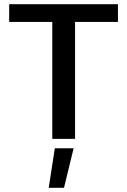

<svg xmlns="http://www.w3.org/2000/svg" viewBox="-20 -664 608 918"><path d="M230 0V-559.1H23.9V-644H543.9V-559.1H338.9V0ZM212.9 233.9 242.2 44.9H332L286.1 233.9Z"/></svg>

Font: Kanit
Style: Regular
Weight: 400
Designer: Katatrad Team
Foundry: CadsonDemak
Version: Version 1.000;PS 001.000;hotconv 1.0.88;makeotf.lib2.5.64775